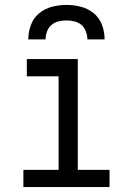

<svg xmlns="http://www.w3.org/2000/svg" viewBox="-20 -760 540 780"><path d="M75 0V-70H218V-450H89V-520H296V-70H425V0ZM95 -600Q95 -630 105.5 -658.5Q116 -687 139 -706Q162 -725 191 -732.5Q220 -740 250 -740Q280 -740 309 -732.5Q338 -725 361 -706Q384 -687 394.5 -658.5Q405 -630 405 -600H335Q335 -616 329 -632Q323 -648 311 -658.5Q299 -669 282.5 -673Q266 -677 250 -677Q234 -677 217.5 -673Q201 -669 189 -658.5Q177 -648 171 -632Q165 -616 165 -600Z"/></svg>

Font: Iosevka Fixed
Style: Regular
Weight: 400
Monospace: yes
Designer: Belleve Invis
Foundry: Belleve Invis
Version: Version 33.2.4